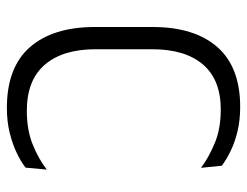

<svg xmlns="http://www.w3.org/2000/svg" viewBox="-98 -592 701 544"><g transform="rotate(90 252.0 -319.5)"><path d="M285 11Q170.5 11 113.2 -54.2Q56 -119.5 56 -238.5V-401.5Q56 -520.5 112.8 -585.2Q169.5 -650 282.5 -650Q321 -650 352.5 -642.2Q384 -634.5 408.2 -622.5Q432.5 -610.5 449 -598L455 -539Q425 -561.5 384.5 -578.2Q344 -595 289.5 -595Q205.5 -595 162.2 -544.5Q119 -494 119 -400.5V-240.5Q119 -147.5 162.8 -96.5Q206.5 -45.5 293.5 -45.5Q347.5 -45.5 388.5 -62Q429.5 -78.5 460 -102L454.5 -42Q438 -29 413 -17Q388 -5 356 3Q324 11 285 11Z"/></g></svg>

Font: Anek Odia Medium Light
Style: Regular
Weight: 300
Version: Version 1.003